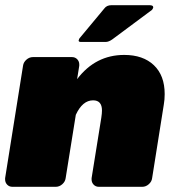

<svg xmlns="http://www.w3.org/2000/svg" viewBox="-23 -720 689 740"><path d="M288.3 -558.3Q280 -558.3 280 -564.2Q280.8 -565 280.8 -565.8Q280.8 -570 285 -574.2L379.2 -687.5Q388.3 -700 406.7 -700H552.5Q567.5 -700 567.5 -692.5V-690.8Q565.8 -685 562.5 -681.7L410 -568.3Q395.8 -558.3 384.2 -558.3ZM-3.3 -28.3V-33.3L65.8 -466.7Q67.5 -480 78.8 -490Q90 -500 104.2 -500H254.2Q266.7 -500 274.6 -491.7Q282.5 -483.3 282.5 -471.7V-466.7L274.2 -415Q345 -508.3 455.8 -508.3Q528.3 -508.3 570 -468.8Q611.7 -429.2 611.7 -357.5Q611.7 -335.8 608.3 -316.7L563.3 -33.3Q561.7 -20 550.4 -10Q539.2 0 525 0H358.3Q345.8 0 337.9 -8.3Q330 -16.7 330 -28.3V-33.3L367.5 -266.7Q370 -283.3 370 -294.2Q370 -333.3 335.8 -333.3Q295 -333.3 269.2 -277.5L230 -33.3Q228.3 -20 217.1 -10Q205.8 0 191.7 0H25Q12.5 0 4.6 -8.3Q-3.3 -16.7 -3.3 -28.3Z"/></svg>

Font: BoonTook Mon
Style: Italic
Weight: 400
Italic angle: -9°
Designer: Sungsit Sawaiwan
Foundry: FontUni
Version: Version 3.0